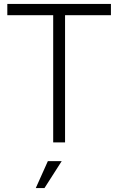

<svg xmlns="http://www.w3.org/2000/svg" viewBox="-20 -720 598 971"><path d="M17 -700H541V-643H309V0H249V-643H17ZM222 95H292L205 231H161Z"/></svg>

Font: Haskoy Light
Style: Regular
Weight: 300
Designer: Ertekin Erdin
Foundry: Ertekin Erdin
Version: Version 2.000; ttfautohint (v1.8.4.7-5d5b)